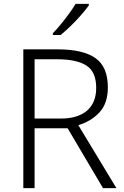

<svg xmlns="http://www.w3.org/2000/svg" viewBox="-20 -1034 640 988"><path d="M278 -780Q406 -780 470.5 -735.5Q535 -691 535 -584Q535 -502 491.5 -455.5Q448 -409 383 -390L579 -66H510L328 -374H158V-66H100V-780ZM273 -729H158V-424H293Q380 -424 427.5 -464.5Q475 -505 475 -582Q475 -664 425 -696.5Q375 -729 273 -729ZM437 -1006Q422 -985 397.5 -957Q373 -929 345 -901.5Q317 -874 292 -854H252V-863Q271 -882 293 -909Q315 -936 335.5 -964Q356 -992 369 -1014H437Z"/></svg>

Font: Noto Sans Malayalam UI Light
Style: Regular
Weight: 300
Designer: Jelle Bosma - Monotype Design Team
Foundry: Monotype Imaging Inc.
Version: Version 2.104; ttfautohint (v1.8.4.7-5d5b)